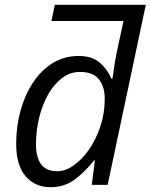

<svg xmlns="http://www.w3.org/2000/svg" viewBox="-20 -780 635 810"><path d="M193.8 9.8Q127.9 9.8 88.1 -36.4Q48.3 -82.5 48.3 -173.3Q48.3 -245.6 66.4 -312Q84.5 -378.4 118.7 -430.7Q152.8 -482.9 201.9 -513.4Q251 -543.9 312.5 -543.9Q368.7 -543.9 401.6 -514.9Q434.6 -485.8 449.7 -448.2H454.6Q459 -481.9 464.1 -513.4Q469.2 -544.9 477.1 -580.6L501 -691.4H196.8L211.4 -759.8H595.2L434.1 0H367.2L380.4 -103.5H377Q341.3 -57.6 296.9 -23.9Q252.4 9.8 193.8 9.8ZM221.2 -57.6Q255.9 -57.6 291 -82.3Q326.2 -106.9 356 -149.9Q385.7 -192.9 403.8 -247.8Q421.9 -302.7 421.9 -363.3Q421.9 -415 397 -445.8Q372.1 -476.6 317.4 -476.6Q275.4 -476.6 241.2 -450.4Q207 -424.3 182.6 -380.6Q158.2 -336.9 145 -282.7Q131.8 -228.5 131.8 -171.9Q131.8 -57.6 221.2 -57.6Z"/></svg>

Font: Open Sans
Style: Italic
Weight: 400
Italic angle: -12°
Designer: Monotype Design Team
Foundry: Monotype Imaging Inc.
Version: Version 3.000; ttfautohint (v1.8.4)